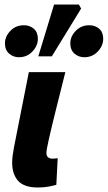

<svg xmlns="http://www.w3.org/2000/svg" viewBox="-20 -820 478 852"><path d="M148 12Q87 12 60.5 -17.5Q34 -47 34 -98Q34 -113 36 -129Q38 -145 42 -166L108 -500H270Q245 -401 226 -324.5Q207 -248 196.5 -201Q186 -154 186 -142Q186 -127 194 -121.5Q202 -116 212 -116Q217 -116 223.5 -116.5Q230 -117 236 -118L230 0Q217 4 196 8Q175 12 148 12ZM64 -566Q39 -566 20.5 -582Q2 -598 2 -628Q2 -658 26 -683Q50 -708 86 -708Q112 -708 130 -692.5Q148 -677 148 -648Q148 -617 124 -591.5Q100 -566 64 -566ZM354 -566Q329 -566 310.5 -582Q292 -598 292 -628Q292 -658 316 -683Q340 -708 376 -708Q402 -708 420 -692.5Q438 -677 438 -648Q438 -617 414 -591.5Q390 -566 354 -566ZM150 -570 220 -800H330L340 -782L210 -570Z"/></svg>

Font: Source Sans 3 Black
Style: Italic
Weight: 900
Italic angle: -11°
Designer: Paul D. Hunt
Foundry: Adobe
Version: Version 3.052;hotconv 1.1.0;makeotfexe 2.6.0